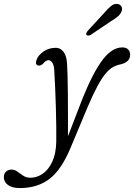

<svg xmlns="http://www.w3.org/2000/svg" viewBox="-122 -707 682 976"><path d="M298 -207.5Q352 -340.5 399.8 -403.2Q447.5 -466 500 -466Q519 -466 529.2 -455.8Q539.5 -445.5 539.5 -428.5Q539.5 -392 492 -380Q471.5 -376.5 452.8 -366.2Q434 -356 414.8 -333Q395.5 -310 373 -268.2Q350.5 -226.5 322 -159.5L236.5 45Q189.5 157.5 128.5 203.2Q67.5 249 -21 249Q-60 249 -81.2 233.5Q-102.5 218 -102.5 193Q-102.5 176.5 -91.8 165.8Q-81 155 -62.5 155Q-47.5 155 -33.8 165.2Q-20 175.5 -4.2 186Q11.5 196.5 32.5 196.5Q65.5 196.5 95 176.2Q124.5 156 143.5 115.5Q162.5 75 164 14Q164.5 -18.5 164 -64Q163.5 -109.5 162 -160Q160.5 -210.5 158.5 -259Q156.5 -307.5 154 -346Q153 -374 144.5 -387.5Q136 -401 124.5 -401Q111.5 -401 99.5 -386Q92.5 -378 85 -375.2Q77.5 -372.5 72 -374Q55.5 -378 63.5 -402Q72 -426.5 99.2 -445.2Q126.5 -464 162 -464Q185 -464 200.8 -444Q216.5 -424 219 -382Q220.5 -361 221.5 -320Q222.5 -279 223 -227Q223.5 -175 223.5 -119.5Q223.5 -64 223.5 -14.5ZM407 -640.5Q427 -664 443.2 -677Q459.5 -690 477.5 -686.5Q491.5 -683.5 496.2 -672Q501 -660.5 495 -647Q489 -633 475.5 -622Q462 -611 442.5 -599.5L338 -529Q332.5 -526.5 326.8 -526.2Q321 -526 318 -529.5Q314.5 -534 317.2 -539.8Q320 -545.5 324.5 -551Z"/></svg>

Font: Fraunces 9pt S100 Light
Style: Italic
Weight: 300
Italic angle: -16°
Version: Version 1.000; ttfautohint (v1.8.3)